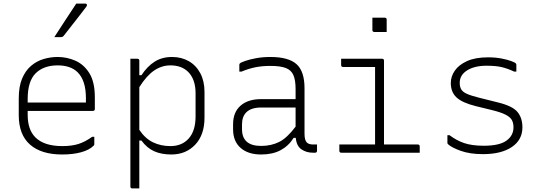

<svg xmlns="http://www.w3.org/2000/svg" viewBox="-20 -855 3040 1075"><path d="M303 -536Q355 -536 402.5 -515Q450 -494 480.5 -445Q511 -396 511 -310V-245Q511 -234 500 -234H135V-212Q135 -129 178 -86Q227 -37 329 -37Q382 -37 419.5 -49Q457 -61 496 -89H508V-48Q508 -43 505 -40Q480 -15 434 -2.5Q388 10 328 10Q211 10 148 -45.5Q85 -101 85 -210V-304Q85 -370 103.5 -414.5Q122 -459 153.5 -486Q185 -513 224 -524.5Q263 -536 303 -536ZM303 -489Q225 -489 180 -445Q135 -401 135 -301V-281H461V-306Q461 -404 415 -450Q395 -470 366.5 -479.5Q338 -489 303 -489ZM407 -835H457Q465 -835 466.5 -829Q468 -823 463 -817Q440 -787 421.5 -763Q403 -739 383.5 -714.5Q364 -690 337 -655Q331 -647 320 -647H284Q313 -692 344.5 -740Q376 -788 407 -835Z M710 -526H749Q760 -526 760 -515V-434H772Q804 -483 845.5 -509.5Q887 -536 943 -536Q996 -536 1037 -512.5Q1078 -489 1101.5 -445Q1125 -401 1125 -340V-196Q1125 -100 1073 -45Q1021 10 939 10Q884 10 843.5 -8Q803 -26 772 -68H760V200H721Q710 200 710 189ZM934 -489Q886 -489 843.5 -460.5Q801 -432 760 -367V-128Q793 -79 837 -58Q881 -37 934 -37Q999 -37 1037 -80Q1075 -123 1075 -203V-333Q1075 -372 1064.5 -402Q1054 -432 1034 -452Q997 -489 934 -489Z M1685 -361V-106Q1685 -70 1698 -57Q1709 -46 1734 -46H1755V-11Q1755 0 1744 0H1732Q1695 0 1667.5 -19Q1640 -38 1636 -83H1624Q1596 -38 1551 -14Q1506 10 1442 10Q1369 10 1327 -27Q1285 -64 1285 -131V-159Q1285 -227 1327 -263.5Q1369 -300 1442 -300H1635V-356Q1635 -407 1622.5 -435Q1610 -463 1579.5 -474.5Q1549 -486 1494 -486Q1448 -486 1410.5 -478.5Q1373 -471 1332 -454H1320V-492Q1320 -497 1323 -500Q1328 -505 1352 -513.5Q1376 -522 1413 -529Q1450 -536 1494 -536Q1595 -536 1640 -496Q1685 -456 1685 -361ZM1335 -132Q1335 -38 1442 -38Q1498 -38 1542.5 -60Q1587 -82 1635 -146V-253H1442Q1386 -253 1359 -226Q1335 -202 1335 -158Z M1880 -46H2080V-480H1901Q1890 -480 1890 -491V-526H2119Q2130 -526 2130 -515V-46H2319Q2330 -46 2330 -35V0H1891Q1880 0 1880 -11ZM2065 -756H2134Q2145 -756 2145 -745V-676H2076Q2065 -676 2065 -687Z M2689 -39Q2776 -39 2815.5 -67.5Q2855 -96 2855 -142Q2855 -167 2845.5 -183.5Q2836 -200 2810.5 -213Q2785 -226 2737 -238L2643 -261Q2567 -280 2535.5 -310Q2504 -340 2504 -390Q2504 -427 2526.5 -459.5Q2549 -492 2595 -513Q2641 -534 2713 -534Q2754 -534 2787.5 -527.5Q2821 -521 2842.5 -513Q2864 -505 2868 -500Q2871 -497 2871 -492V-454H2859Q2823 -471 2790 -479Q2757 -487 2704 -487Q2637 -487 2595.5 -461Q2554 -435 2554 -391Q2554 -369 2562.5 -354.5Q2571 -340 2594.5 -329.5Q2618 -319 2662 -308L2766 -282Q2849 -262 2877 -228.5Q2905 -195 2905 -142Q2905 -72 2846 -32Q2787 8 2684 8Q2611 8 2559.5 -10.5Q2508 -29 2488 -48Q2485 -51 2485 -56V-98H2497Q2535 -69 2578.5 -54Q2622 -39 2689 -39Z"/></svg>

Font: Recursive Mn Lnr St Lt
Style: Regular
Weight: 300
Monospace: yes
Version: Version 1.079;hotconv 1.0.112;makeotfexe 2.5.65598; ttfautoh